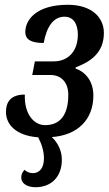

<svg xmlns="http://www.w3.org/2000/svg" viewBox="-20 -566 455 804"><path d="M129 218C195 218 239 174 239 103C239 62 220 30 197 8C308 0 371 -68 371 -166C371 -226 338 -265 296 -279L297 -284C355 -306 415 -342 415 -428C415 -494 363 -546 264 -546C136 -546 86 -486 86 -432C86 -400 111 -386 163 -386C175 -453 203 -496 250 -496C290 -496 306 -462 306 -421C306 -351 265 -309 205 -309H126L115 -252H191C240 -252 266 -217 266 -169C266 -80 228 -42 169 -42C123 -42 81 -87 84 -170C24 -170 5 -138 5 -97C5 -46 45 2 140 9C156 40 164 69 164 97C164 133 149 159 117 159C102 159 89 152 83 145C73 155 69 165 69 178C69 201 92 218 129 218Z"/></svg>

Font: Noto Serif Condensed Semi
Style: Italic
Weight: 600
Width: 3
Italic angle: -12°
Designer: Monotype Design Team
Foundry: Monotype Imaging Inc.
Version: Version 1.901